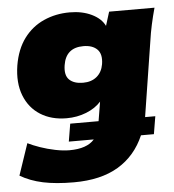

<svg xmlns="http://www.w3.org/2000/svg" viewBox="-53 -571 765 843"><g transform="rotate(-5 329.5 -149.5)"><path d="M239 223Q160 223 103.5 211Q47 199 3 173L50 34Q72 45 103.5 56Q135 67 169.5 74Q204 81 232 81Q309 81 342 43H232L245 -35H370L384 -120Q359 -92 318.5 -76Q278 -60 232 -60Q165 -60 116.5 -90.5Q68 -121 46 -177.5Q24 -234 36 -310Q48 -381 83 -428Q118 -475 170.5 -498.5Q223 -522 285 -522Q340 -522 381.5 -502Q423 -482 439 -449L458 -510H658Q648 -474 640 -437.5Q632 -401 627 -365L578 -54Q576 -42 575 -35H620L607 43H550Q512 131 435 177Q358 223 239 223ZM317 -209Q354 -209 377.5 -228.5Q401 -248 407 -283Q414 -327 393 -348Q372 -369 332 -369Q255 -369 243 -293Q236 -249 256.5 -229Q277 -209 317 -209Z"/></g></svg>

Font: Winston Black
Style: Italic
Weight: 900
Italic angle: -9°
Designer: Original fonts by Vernon Adams / Changes by Cristiano Sobral
Foundry: VOriginal fonts by Vernon Adams / Changes by Cristiano Sobral
Version: Version 2.503;July 17, 2020;FontCreator 13.0.0.2655 64-bit